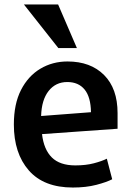

<svg xmlns="http://www.w3.org/2000/svg" viewBox="-20 -822 582 859"><path d="M324 -607 240 -802H87L241 -607ZM506 -246V-316Q506 -426 445.5 -486.5Q385 -547 282 -547Q215 -547 160.5 -514.5Q106 -482 74 -419.5Q42 -357 42 -265Q42 -136 109 -59.5Q176 17 306 17Q365 17 411 5Q457 -7 482 -20L458 -112Q436 -101 400 -91.5Q364 -82 317 -82Q248 -82 212 -117.5Q176 -153 168 -222ZM387 -320 164 -303Q166 -375 197.5 -415Q229 -455 281 -455Q331 -455 358.5 -421.5Q386 -388 387 -320Z"/></svg>

Font: Repo DemiBold
Style: Regular
Weight: 600
Designer: Stefan Peev
Foundry: Context Ltd
Version: Version 1.502